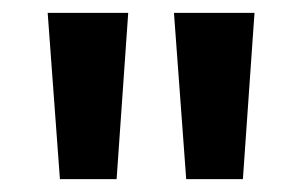

<svg xmlns="http://www.w3.org/2000/svg" viewBox="-20 -734 469 298"><path d="M179 -714H54L73 -456H161ZM375 -714H250L269 -456H357Z"/></svg>

Font: Noto Sans Lao UI Cond SemBd
Style: Regular
Weight: 600
Width: 3
Designer: Monotype Design Team
Foundry: Monotype Imaging Inc.
Version: Version 2.000